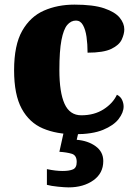

<svg xmlns="http://www.w3.org/2000/svg" viewBox="-20 -571 593 831"><path d="M304 10Q225 10 166 -15Q107 -40 74 -100.5Q41 -161 41 -267Q41 -376 76 -437.5Q111 -499 170 -525Q229 -551 302 -551Q384 -551 431 -535Q478 -519 498 -494.5Q518 -470 518 -444Q518 -424 507 -400Q496 -376 462 -359.5Q428 -343 359 -343Q359 -380 354.5 -411.5Q350 -443 339 -462.5Q328 -482 309 -482Q287 -482 271 -463Q255 -444 246 -397.5Q237 -351 237 -268Q237 -171 259.5 -121.5Q282 -72 332 -72Q388 -72 428.5 -98Q469 -124 486 -161Q502 -153 508.5 -138.5Q515 -124 515 -110Q515 -84 493.5 -56Q472 -28 426 -9Q380 10 304 10ZM277 240Q261 240 231 237Q201 234 183 229V161Q221 169 251 169Q280 169 296 162Q312 155 312 130Q312 101 290.5 94.5Q269 88 237 86L258 -9H322L312 34Q361 38 394 62Q427 86 427 126Q427 179 384 209.5Q341 240 277 240Z"/></svg>

Font: Noto Serif Ethiopic Black
Style: Regular
Weight: 900
Designer: Monotype Design Team
Foundry: Monotype Imaging Inc.
Version: Version 2.102; ttfautohint (v1.8.4.7-5d5b)